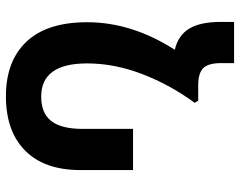

<svg xmlns="http://www.w3.org/2000/svg" viewBox="-101 -699 810 648"><g transform="rotate(90 304.0 -375.0)"><path d="M554 -419V-242Q554 -120 488.5 -55Q423 10 305 10Q186 10 120.5 -59.5Q55 -129 55 -264Q55 -415 148 -560Q100 -571 77 -608Q54 -645 54 -715V-760H193V-716Q193 -673 210 -656Q227 -639 267 -639H320L327 -627Q266 -544 230 -450Q194 -356 194 -264Q194 -109 306 -109Q362 -109 388.5 -143Q415 -177 415 -249V-419Z"/></g></svg>

Font: Noto Sans Armenian SmBd Narrow
Style: Regular
Weight: 600
Width: 4
Designer: Monotype Design team
Foundry: Monotype Imaging Inc.
Version: Version 1.000